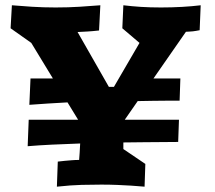

<svg xmlns="http://www.w3.org/2000/svg" viewBox="-20 -702 813 725"><path d="M391.1 -374H410.2L506.8 -540L441.9 -595.2L445.8 -682.1Q478 -678.2 512.2 -676Q546.4 -673.8 587.9 -673.8Q628.9 -673.8 667.5 -676Q706.1 -678.2 737.8 -682.1L733.9 -587.9Q726.1 -586.4 720 -585.4Q713.9 -584.5 708.3 -583.7Q702.6 -583 696.5 -582.8Q690.4 -582.5 682.1 -582L559.6 -405.8H661.1L658.2 -321.8H608.4Q585.9 -321.8 557.6 -321.3Q529.3 -320.8 500 -320.3L451.2 -250H655.8L652.8 -166Q625.5 -165.5 592.3 -165.5Q564 -165 526.4 -165Q488.8 -165 445.8 -164.1V-139.2L528.8 -83L525.9 2.9Q502.4 1 475.6 -1Q452.6 -2.4 423.3 -3.7Q394 -4.9 362.8 -4.9Q328.1 -4.9 288.3 -3.9Q248.5 -2.9 194.8 2.9L198.2 -91.8Q210.9 -93.3 224.6 -94.7Q236.3 -95.7 250.5 -96.9Q264.6 -98.1 278.8 -98.1Q279.8 -109.4 280.8 -125.5Q281.7 -141.6 282.7 -160.2Q227.1 -158.2 175.5 -155.8Q124 -153.3 84.5 -149.9L88.4 -250H274.9L234.9 -315.4Q196.3 -313.5 159.7 -311Q123 -308.6 90.8 -306.2L95.2 -405.8H179.7L98.1 -540L20 -595.2L24.9 -682.1Q57.1 -679.2 100.6 -676.5Q144 -673.8 189.9 -673.8Q238.8 -673.8 280.5 -676.5Q322.3 -679.2 358.9 -682.1L354 -586.9Q328.1 -584 309.6 -583Q291 -582 272.9 -581.1Z"/></svg>

Font: Simonetta
Style: Black Italic
Weight: 900
Italic angle: -2°
Designer: Gayaneh Bagdasaryan
Foundry: Brownfox
Version: Version 1.002